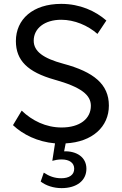

<svg xmlns="http://www.w3.org/2000/svg" viewBox="-20 -731 629 991"><path d="M296 -629C364 -629 433 -600 483 -556L529 -625C473 -674 393 -711 296 -711C149 -711 62 -631 62 -519C62 -419 123 -359 261 -320C401 -281 449 -240 449 -185C449 -118 392 -73 298 -73C217 -73 146 -108 92 -160L47 -85C98 -37 173 1 264 9L250 99C265 95 280 92 298 92C339 92 363 110 363 140C363 172 337 189 296 189C261 189 233 178 206 160L190 206C217 227 256 240 298 240C376 240 426 201 426 140C426 80 375 48 311 50L319 9C457 2 542 -77 542 -186C542 -296 464 -360 307 -402C203 -430 154 -466 154 -521C154 -585 211 -629 296 -629Z"/></svg>

Font: Gully
Style: Regular
Weight: 400
Designer: jaikishan Patel
Foundry: MagicType
Version: Version 1.000;Glyphs 3.2 (3242)